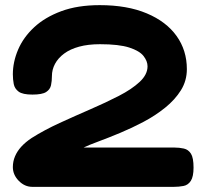

<svg xmlns="http://www.w3.org/2000/svg" viewBox="-20 -719 803 747"><path d="M106 8Q76 8 53 -15.5Q30 -39 30 -69Q30 -91 38.5 -111Q47 -131 63 -148.5Q79 -166 103 -182Q152 -213 212 -240.5Q272 -268 332 -294Q392 -320 442.5 -346Q493 -372 523.5 -400.5Q554 -429 554 -461Q554 -481 538.5 -501Q523 -521 483 -534Q443 -547 369 -547Q323 -547 288 -537.5Q253 -528 229.5 -510.5Q206 -493 194 -470.5Q182 -448 182 -423Q182 -404 178.5 -387.5Q175 -371 159.5 -361Q144 -351 106 -351Q68 -351 52.5 -362.5Q37 -374 33.5 -392Q30 -410 30 -430Q30 -478 50.5 -526Q71 -574 113 -613Q155 -652 218.5 -675.5Q282 -699 368 -699Q475 -699 551 -667Q627 -635 667 -579Q707 -523 707 -450Q707 -405 684 -368Q661 -331 622.5 -300Q584 -269 538.5 -245Q493 -221 447.5 -202Q402 -183 364 -169Q326 -155 303 -144L289 -145H658Q678 -145 695.5 -141Q713 -137 723 -121Q733 -105 733 -67Q733 -32 722.5 -15.5Q712 1 694 4.5Q676 8 656 8Z"/></svg>

Font: Fredoka Expanded SemiBold
Style: Regular
Weight: 600
Width: 7
Designer: Ben Nathan
Foundry: Milena B. Brandão, Ben Nathan
Version: Version 2.001